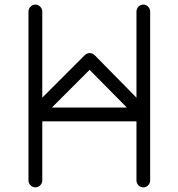

<svg xmlns="http://www.w3.org/2000/svg" viewBox="-20 -786 777 836"><path d="M104 0C104 16.1 118.2 29.8 133.8 29.8C149.9 29.8 164.1 16.1 164.1 0V-257.8H574.2V0C574.2 16.1 587.9 29.8 604 29.8C620.1 29.8 633.8 16.1 633.8 0V-735.8C633.8 -752 620.1 -766.1 604 -766.1C587.9 -766.1 574.2 -752 574.2 -735.8V-360.8L392.1 -545.9C379.9 -558.1 360.8 -557.6 349.1 -545.9L164.1 -360.8V-735.8C164.1 -752 149.9 -766.1 133.8 -766.1C118.2 -766.1 104 -752 104 -735.8ZM370.1 -481.9 532.2 -317.9H206.1Z"/></svg>

Font: Nemoy
Style: Medium
Weight: 500
Designer: BSozoo
Foundry: BSozoo
Version: Version 001.000